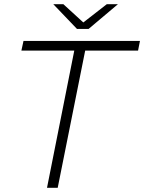

<svg xmlns="http://www.w3.org/2000/svg" viewBox="-20 -895 687 915"><path d="M204 0 334 -654H82L92 -700H647L638 -654H386L255 0ZM347 -757 234 -875H282L377 -788L489 -875H542L402 -757Z"/></svg>

Font: Montserrat Light
Style: Italic
Weight: 300
Italic angle: -11.3°
Designer: Julieta Ulanovsky
Foundry: Julieta Ulanovsky
Version: Version 9.000; ttfautohint (v1.8.4.7-5d5b)